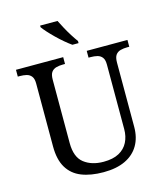

<svg xmlns="http://www.w3.org/2000/svg" viewBox="-134 -1032 985 1143"><g transform="rotate(-15 358.5 -460.5)"><path d="M362 10Q283 10 226.5 -12.5Q170 -35 140 -85Q110 -135 110 -216V-604Q110 -634 98.5 -648.5Q87 -663 68.5 -667.5Q50 -672 28 -672H15V-714H306V-672H293Q271 -672 252 -667Q233 -662 222 -647Q211 -632 211 -600V-210Q211 -123 258 -86.5Q305 -50 378 -50Q436 -50 473 -70Q510 -90 528 -125.5Q546 -161 546 -206V-604Q546 -634 534.5 -648.5Q523 -663 504.5 -667.5Q486 -672 464 -672H451V-714H702V-672H689Q667 -672 648 -667Q629 -662 618 -647Q607 -632 607 -600V-204Q607 -138 579 -90Q551 -42 496.5 -16Q442 10 362 10ZM378 -771Q358 -785 335 -804.5Q312 -824 289.5 -846Q267 -868 249 -888Q231 -908 222 -921V-931H329Q340 -909 354.5 -882Q369 -855 385.5 -829Q402 -803 416 -784V-771Z"/></g></svg>

Font: Noto Serif Gurmukhi
Style: Regular
Weight: 400
Designer: Vaibhav Singh and the Monotype Design Team
Foundry: Monotype Imaging Inc.
Version: Version 2.003